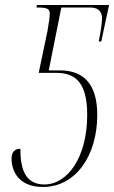

<svg xmlns="http://www.w3.org/2000/svg" viewBox="-20 -734 454 764"><path d="M151 10C280 10 367 -113 367 -277C367 -391 320 -454 218 -454H174L224 -704H340C370 -704 386 -689 386 -661C386 -645 382 -614 373 -569H383L414 -714H127L125 -704H135C174 -704 178 -694 178 -679C178 -668 175 -645 169 -611L134 -444H205C285 -444 327 -399 327 -277C327 -107 248 0 157 0C84 0 61 -55 61 -142C36 -142 26 -126 26 -103C26 -52 55 10 151 10Z"/></svg>

Font: Noto Serif Display ExtraCondensed ExtraLight
Style: Italic
Weight: 200
Width: 2
Italic angle: -12°
Designer: Monotype Design Team
Foundry: Monotype Imaging Inc.
Version: Version 2.009